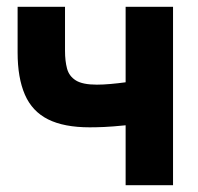

<svg xmlns="http://www.w3.org/2000/svg" viewBox="-20 -547 586 567"><path d="M351 0V-177Q311 -173 287.5 -172Q264 -171 245 -171Q169 -171 122 -194.5Q75 -218 53.5 -267.5Q32 -317 32 -392V-527H172V-397Q172 -367 178 -344.5Q184 -322 204 -309.5Q224 -297 266 -297Q284 -297 306.5 -299Q329 -301 351 -304V-527H491V0Z"/></svg>

Font: Onest
Style: Bold
Weight: 700
Designer: Dmitri Voloshin, Andrey Kudryavtsev
Foundry: Dmitri Voloshin, Andrey Kudryavtsev
Version: Version 1.000;gftools[0.9.33]